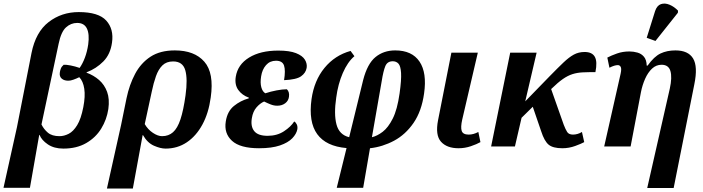

<svg xmlns="http://www.w3.org/2000/svg" viewBox="-60 -837 4015 1097"><path d="M-40 236 37 -111 120 -534Q144 -654 218 -711Q292 -768 390 -768Q503 -768 547 -719.5Q591 -671 580 -594Q571 -527 530.5 -486Q490 -445 435 -424L434 -422Q475 -407 506 -380Q537 -353 552 -312Q567 -271 559 -214Q550 -154 518.5 -102.5Q487 -51 432.5 -19.5Q378 12 302 12Q249 12 213.5 -12Q178 -36 166 -66H164L111 236ZM280 -59Q306 -59 332.5 -72.5Q359 -86 381 -122Q403 -158 416 -225Q428 -287 421.5 -330Q415 -373 393 -396Q377 -388 360 -382Q343 -376 333 -376Q308 -375 293 -387.5Q278 -400 282 -424Q283 -433 287.5 -445Q292 -457 304 -467Q318 -468 343.5 -463Q369 -458 395 -449Q412 -473 425 -507.5Q438 -542 444 -583Q452 -642 436.5 -674Q421 -706 381 -706Q345 -706 317 -680.5Q289 -655 275 -587L177 -126Q190 -99 213.5 -79Q237 -59 280 -59Z M663 -276Q679 -353 712 -415Q745 -477 800 -513Q855 -549 939 -549Q1051 -549 1107.5 -484.5Q1164 -420 1144 -280Q1132 -191 1096.5 -125.5Q1061 -60 1007.5 -24Q954 12 886 12Q857 12 819.5 -4.5Q782 -21 757 -65H755L699 240H551L632 -124ZM866 -59Q903 -59 928.5 -81.5Q954 -104 971 -155Q988 -206 1000 -292Q1013 -386 998.5 -436Q984 -486 929 -486Q891 -486 868 -463.5Q845 -441 831 -401.5Q817 -362 807 -313L767 -128Q785 -97 813.5 -78Q842 -59 866 -59Z M1420 10Q1312 10 1265.5 -32.5Q1219 -75 1230 -143Q1239 -201 1276.5 -231.5Q1314 -262 1361 -275L1362 -279Q1323 -293 1301.5 -323Q1280 -353 1287 -398Q1298 -468 1363 -508Q1428 -548 1530 -548Q1594 -548 1631 -533.5Q1668 -519 1682 -496Q1696 -473 1692 -449Q1687 -420 1660 -401Q1633 -382 1563 -379Q1572 -434 1563 -462Q1554 -490 1517 -490Q1482 -490 1460 -465Q1438 -440 1432 -401Q1426 -364 1433 -338.5Q1440 -313 1456 -304Q1486 -314 1520 -320.5Q1554 -327 1579 -327Q1595 -312 1591 -284Q1588 -261 1569.5 -247Q1551 -233 1524 -233Q1505 -233 1486 -240.5Q1467 -248 1449 -257Q1426 -247 1405.5 -223.5Q1385 -200 1379 -162Q1371 -115 1392.5 -88Q1414 -61 1469 -61Q1523 -61 1562.5 -87Q1602 -113 1621 -143Q1630 -138 1635.5 -126.5Q1641 -115 1639 -99Q1634 -72 1610 -47Q1586 -22 1539.5 -6Q1493 10 1420 10Z M1864 236 1920 9Q1803 -1 1752.5 -70.5Q1702 -140 1720 -271Q1735 -377 1794 -449Q1853 -521 1943 -546L1965 -516Q1926 -483 1898.5 -419.5Q1871 -356 1861 -279Q1847 -185 1862.5 -126Q1878 -67 1935 -53L2015 -380Q2039 -473 2085.5 -511Q2132 -549 2198 -549Q2294 -549 2337 -485Q2380 -421 2363 -303Q2349 -202 2303 -135Q2257 -68 2191.5 -33Q2126 2 2054 10L2015 236ZM2121 -374 2065 -53Q2095 -60 2126.5 -84Q2158 -108 2184 -159.5Q2210 -211 2223 -303Q2234 -381 2231.5 -420.5Q2229 -460 2216.5 -473.5Q2204 -487 2184 -487Q2153 -487 2141.5 -459Q2130 -431 2121 -374Z M2560 10Q2493 10 2459.5 -27.5Q2426 -65 2443 -151L2519 -536H2670L2581 -154Q2571 -110 2578 -89Q2585 -68 2618 -68Q2645 -68 2673 -83L2685 -25Q2664 -13 2630 -1.5Q2596 10 2560 10Z M2746 0 2855 -536H3006L2941 -258L3082 -403Q3127 -449 3159 -479.5Q3191 -510 3218.5 -525Q3246 -540 3280 -540Q3323 -540 3338.5 -512.5Q3354 -485 3342 -425Q3300 -425 3269 -423.5Q3238 -422 3211 -413.5Q3184 -405 3156 -385.5Q3128 -366 3091 -330L3089 -328L3161 -124Q3171 -98 3180.5 -83Q3190 -68 3214 -68Q3227 -68 3240.5 -72Q3254 -76 3265 -83L3278 -25Q3262 -16 3226.5 -3Q3191 10 3153 10Q3099 10 3074.5 -10.5Q3050 -31 3032 -87L2984 -227L2920 -164L2882 0Z M3638 237 3767 -331Q3781 -395 3770.5 -431Q3760 -467 3720 -467Q3689 -467 3665.5 -445Q3642 -423 3626 -387Q3610 -351 3602 -310L3543 0H3392L3486 -416Q3492 -444 3486.5 -454.5Q3481 -465 3470 -465Q3451 -465 3422 -450L3410 -508Q3433 -520 3465.5 -531.5Q3498 -543 3536 -543Q3560 -543 3582.5 -536.5Q3605 -530 3619.5 -512.5Q3634 -495 3635 -462H3640Q3677 -514 3714 -531.5Q3751 -549 3799 -549Q3872 -549 3900 -503Q3928 -457 3907 -355L3789 237ZM3685 -603 3635 -621 3683 -774Q3694 -806 3716.5 -813.5Q3739 -821 3765.5 -810Q3792 -799 3814 -776L3813 -764Z"/></svg>

Font: Noto Serif SemiCondensed
Style: Bold Italic
Weight: 700
Width: 4
Italic angle: -12°
Designer: Monotype Design Team
Foundry: Monotype Imaging Inc.
Version: Version 2.014